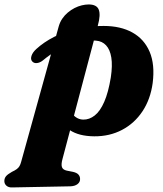

<svg xmlns="http://www.w3.org/2000/svg" viewBox="-98 -598 734 862"><path d="M341.5 -484.5 182.5 116Q176 140 180 152Q184 164 201.5 168L229.5 173.5Q247 177.5 254.2 185.8Q261.5 194 261.5 205.5Q262 219.5 249.8 228.8Q237.5 238 217.5 238.5L-44 243.5Q-59.5 244 -69 235.8Q-78.5 227.5 -78.5 215Q-78.5 202.5 -71.2 193.5Q-64 184.5 -44.5 173.5Q-30.5 167 -22.8 161.2Q-15 155.5 -10.5 147.8Q-6 140 -3 128.5L165.5 -479Q171 -498.5 181.5 -514Q192 -529.5 206.2 -541.5Q220.5 -553.5 236.5 -561.8Q252.5 -570 269 -574Q285.5 -578 300 -578Q336 -578 345.2 -555Q354.5 -532 341.5 -484.5ZM93.5 -326Q80.5 -316 67.2 -314.8Q54 -313.5 46 -323Q38.5 -332 43.5 -347.5Q48.5 -363 65 -378Q99 -409 144.5 -432.2Q190 -455.5 246.2 -468.8Q302.5 -482 367.5 -481.5Q443.5 -481.5 496.5 -452Q549.5 -422.5 573.8 -365.5Q598 -308.5 587.5 -225.5Q577.5 -152 541.5 -98Q505.5 -44 449.8 -14.8Q394 14.5 325 14Q256 13.5 214.8 -14.2Q173.5 -42 164 -83.5L213.5 -108Q224 -86 239.8 -73.8Q255.5 -61.5 275.5 -61Q303 -60.5 327.2 -79.5Q351.5 -98.5 370 -140.8Q388.5 -183 399.5 -250.5Q407.5 -303.5 401.8 -339.5Q396 -375.5 378.2 -394.5Q360.5 -413.5 333 -415.5Q282.5 -419.5 220.2 -399.5Q158 -379.5 93.5 -326Z"/></svg>

Font: Fraunces ExtraBold
Style: Italic
Weight: 800
Italic angle: -16°
Version: Version 1.000;[b76b70a41]